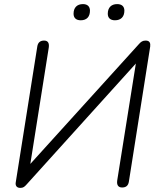

<svg xmlns="http://www.w3.org/2000/svg" viewBox="-20 -909 776 937"><path d="M79 8C94 8 100 2 110 -9L643 -599L552 -28C549 -6 557 6 576 6C595 6 606 -3 609 -23L713 -682C715 -698 711 -711 691 -711C676 -711 668 -705 659 -695L128 -109L218 -677C221 -699 214 -711 195 -711C177 -711 165 -702 162 -682L57 -20C54 -5 60 8 79 8ZM541 -810C570 -810 587 -827 587 -857C587 -877 575 -889 552 -889C523 -889 506 -872 506 -842C506 -822 518 -810 541 -810ZM374 -810C403 -810 419 -827 419 -857C419 -877 407 -889 385 -889C356 -889 339 -872 339 -842C339 -822 351 -810 374 -810Z"/></svg>

Font: SN Pro Light
Style: Italic
Weight: 300
Italic angle: -8.99998°
Designer: Tobias Whetton
Foundry: Supernotes
Version: Version 1.001;Glyphs 3.2 (3249)